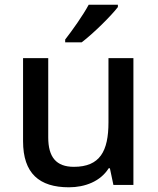

<svg xmlns="http://www.w3.org/2000/svg" viewBox="-20 -786 670 816"><path d="M481 -756V-766H357C333 -721 286 -655 257 -618V-606H327C375 -642 453 -719 481 -756ZM547 -539H441V-266C441 -144 405 -77 294 -77C219 -77 185 -118 185 -202V-539H78V-186C78 -49 147 10 273 10C341 10 407 -15 442 -71H447L462 0H547Z"/></svg>

Font: Noto Sans Hanifi Rohingya Medium
Style: Regular
Weight: 500
Designer: Monotype Design Team and DaltonMaag
Foundry: Google LLC
Version: Version 2.102